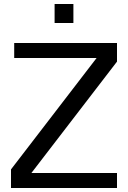

<svg xmlns="http://www.w3.org/2000/svg" viewBox="-20 -940 640 960"><path d="M347 -825H253V-920H347ZM565 0H35V-93L463 -650H51V-725H565V-632L137 -75H565Z"/></svg>

Font: Edlo
Style: Regular
Weight: 400
Monospace: yes
Version: Version 0.01